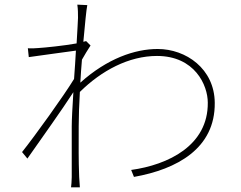

<svg xmlns="http://www.w3.org/2000/svg" viewBox="-20 -790 1040 827"><path d="M351 -613C347 -612 343 -611 339 -610C346 -687 352 -749 356 -768L313 -770C316 -751 316 -730 316 -713C316 -702 313 -659 310 -603C254 -593 176 -585 144 -583C131 -582 116 -581 100 -582L104 -544C171 -554 267 -566 307 -572C305 -534 302 -491 299 -450C256 -379 130 -204 75 -135L98 -107C161 -197 245 -314 296 -393C292 -329 289 -274 289 -246V-27C289 -11 287 10 286 17H324C323 2 322 -11 321 -28C318 -111 319 -147 319 -246C319 -289 321 -340 324 -394C417 -486 535 -549 656 -549C819 -549 875 -423 875 -348C877 -163 704 -80 545 -58L557 -28C743 -61 907 -151 905 -347C904 -494 781 -579 659 -579C561 -579 442 -538 326 -434C328 -467 330 -501 333 -533C345 -554 358 -576 370 -594Z"/></svg>

Font: Noto Sans CJK Thin
Style: Regular
Weight: 100
Designer: Ryoko NISHIZUKA (kana & ideographs); Paul D. Hunt (Latin, Greek & Cyrillic); Wenlong ZHANG (bopomofo); Sandoll Communica
Foundry: Adobe Systems Incorporated
Version: Version 1.000;PS 1;hotconv 1.0.78;makeotf.lib2.5.61930